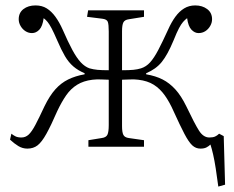

<svg xmlns="http://www.w3.org/2000/svg" viewBox="-20 -541 864 708"><path d="M785 147Q780 109 775.5 80Q771 51 766 29Q761 7 756 -8Q750 -2 741.5 2.5Q733 7 719 7Q702 7 689 -5Q676 -17 660 -47.5Q644 -78 620 -131Q605 -165 587.5 -189.5Q570 -214 547 -228.5Q524 -243 490 -247Q474 -249 458 -248Q442 -247 430 -247V-76Q430 -53 435 -43.5Q440 -34 455 -32L511 -24V0H306V-24L355 -32Q371 -34 376 -44Q381 -54 381 -80V-247Q370 -247 354 -248Q338 -249 321 -247Q288 -243 264.5 -228.5Q241 -214 224 -189.5Q207 -165 191 -131Q168 -78 151 -47.5Q134 -17 118.5 -5Q103 7 81 7Q63 7 47.5 -2.5Q32 -12 17 -26L22 -48Q28 -43 36.5 -38.5Q45 -34 59 -34Q74 -34 85.5 -44.5Q97 -55 110.5 -80.5Q124 -106 144 -149Q163 -188 184 -211.5Q205 -235 231.5 -248Q258 -261 292 -267V-271Q268 -281 250.5 -296Q233 -311 219.5 -334Q206 -357 191 -392Q178 -422 170 -437Q162 -452 155.5 -460Q149 -468 141 -474Q137 -444 125 -431.5Q113 -419 98 -419Q85 -419 74 -426Q63 -433 56 -445Q49 -457 49 -470Q49 -494 66.5 -507.5Q84 -521 111 -521Q135 -521 152.5 -510Q170 -499 184.5 -479Q199 -459 211 -432Q231 -386 247 -356.5Q263 -327 278 -311Q293 -295 310 -289Q324 -285 339.5 -283.5Q355 -282 381 -282V-425Q381 -451 377.5 -460.5Q374 -470 357 -472L301 -479L305 -503H511V-479L455 -470Q440 -468 435 -458.5Q430 -449 430 -426V-282Q456 -282 471.5 -283.5Q487 -285 500 -289Q519 -295 533.5 -311Q548 -327 563.5 -356.5Q579 -386 600 -432Q612 -459 626.5 -479Q641 -499 659 -510Q677 -521 700 -521Q726 -521 744 -507.5Q762 -494 762 -470Q762 -457 755 -445Q748 -433 737 -426Q726 -419 712 -419Q698 -419 686 -431.5Q674 -444 670 -474Q662 -468 655 -460Q648 -452 640 -437Q632 -422 620 -392Q598 -339 576.5 -312.5Q555 -286 519 -271V-267Q554 -261 579.5 -248Q605 -235 626.5 -211.5Q648 -188 667 -149Q698 -84 714 -59Q730 -34 752 -34Q765 -34 773 -37.5Q781 -41 788 -48L805 -39L810 140Z"/></svg>

Font: Literata 18pt ExtraLight
Style: Regular
Weight: 250
Designer: Latin by Veronika Burian and Jose Scaglione. Greek by Irene Vlachou. Cyrillic by Vera Evstafieva.
Foundry: TypeTogether
Version: Version 3.103;gftools[0.9.29]